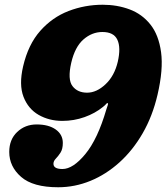

<svg xmlns="http://www.w3.org/2000/svg" viewBox="-20 -780 705 810"><path d="M205.5 -89Q205.5 -67 243.5 -67Q288 -67 340 -130Q392 -193 428.5 -318Q432.5 -331 434.8 -337Q437 -343 434.5 -344.5Q431.5 -346.5 427.8 -341.5Q424 -336.5 414.5 -329Q381.5 -302 336.8 -286Q292 -270 243 -270Q187.5 -270 143.2 -295.2Q99 -320.5 79.2 -371.5Q59.5 -422.5 77.5 -500Q99 -592.5 149.8 -649.8Q200.5 -707 269.2 -733.5Q338 -760 413.5 -760Q474 -760 526.5 -740.5Q579 -721 614.2 -677Q649.5 -633 659.5 -560Q669.5 -487 644.5 -380Q623.5 -290 582 -218Q540.5 -146 484 -95Q427.5 -44 361.5 -17Q295.5 10 225.5 10Q119 10 69 -33.8Q19 -77.5 19 -139Q19 -191.5 52.5 -223.2Q86 -255 134.5 -255Q185 -255 215 -233.8Q245 -212.5 245 -177Q245 -151 235.2 -136Q225.5 -121 215.5 -110.8Q205.5 -100.5 205.5 -89ZM280.5 -515Q264.5 -444.5 285.8 -416.8Q307 -389 347.5 -389Q387.5 -389 425.2 -424.5Q463 -460 477 -520Q490.5 -579.5 475.2 -612.2Q460 -645 412 -645Q368 -645 332 -613.5Q296 -582 280.5 -515Z"/></svg>

Font: Besley* Fatface
Style: Italic
Weight: 900
Italic angle: -13°
Designer: Owen Earl
Foundry: indestructible type*
Version: Version 3.000; ttfautohint (v1.8.3)